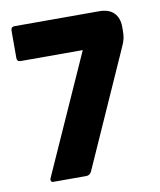

<svg xmlns="http://www.w3.org/2000/svg" viewBox="-68 -611 557 667"><g transform="rotate(-10 210.5 -278.0)"><path d="M247 -433H28Q15 -433 15 -446V-542Q15 -556 28 -556H326Q361 -556 378.5 -538Q396 -520 396 -488V-476Q396 -460 393.5 -448Q391 -436 383 -419L202 -13Q196 0 183 0H67Q61 0 59 -4.5Q57 -9 59 -13Z"/></g></svg>

Font: Zain Black
Style: Regular
Weight: 900
Designer: Zain,Boutros
Foundry: Mobile Telecommunications Company (Zain), 2024
Version: Version 1.50; ttfautohint (v1.8.4)